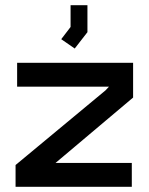

<svg xmlns="http://www.w3.org/2000/svg" viewBox="-20 -720 573 740"><path d="M194 -92H488V0H40V-84L387 -372L400 -386H46V-478H493V-344ZM216 -569 252 -616V-700H317V-596L268 -533Z"/></svg>

Font: Turret Road
Style: Bold
Weight: 700
Designer: Noponies
Foundry: Noponies
Version: Version 1.001; ttfautohint (v1.8)